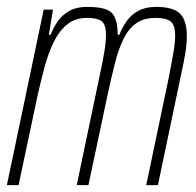

<svg xmlns="http://www.w3.org/2000/svg" viewBox="-20 -538 571 558"><path d="M0 0 107 -510H134L122 -437H127Q135 -457 147.5 -475.5Q160 -494 181 -506Q202 -518 233 -518Q289 -518 305.5 -500Q322 -482 322 -437H327Q335 -458 348 -476.5Q361 -495 382 -506.5Q403 -518 433 -518Q483 -518 503 -498.5Q523 -479 523 -432Q523 -410 518.5 -383Q514 -356 506 -320L439 0H405L471 -315Q479 -356 484 -385.5Q489 -415 489 -434Q489 -466 475.5 -476Q462 -486 433 -486Q398 -486 376 -470.5Q354 -455 339.5 -426Q325 -397 314.5 -356Q304 -315 293 -264L237 0H203L269 -315Q278 -356 283 -386Q288 -416 288 -436Q288 -468 274.5 -477Q261 -486 233 -486Q198 -486 174.5 -466.5Q151 -447 135.5 -414.5Q120 -382 109.5 -343Q99 -304 90 -264L34 0Z"/></svg>

Font: Saira UltraCondensed Thin
Style: Italic
Weight: 250
Width: 1
Italic angle: -12°
Designer: Hector Gatti with collaboration of the Omnibus-Type team
Foundry: Omnibus-Type
Version: Version 1.101